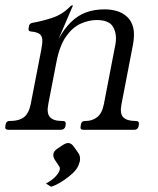

<svg xmlns="http://www.w3.org/2000/svg" viewBox="-46 -486 592 719"><path d="M-14 0Q-29 0 -26 -13L-25 -20Q-23 -33 -10 -33H-8Q25 -33 43.5 -47Q62 -61 69 -96L108 -297Q113 -322 112.5 -336.5Q112 -351 102.5 -358.5Q93 -366 70 -368Q59 -369 61 -380L63 -390Q65 -399 78 -401Q108 -406 147.5 -418.5Q187 -431 216 -461Q221 -466 224 -466H225Q227 -466 227 -465L173 -339Q194 -378 219.5 -403Q245 -428 276 -439.5Q307 -451 346 -451Q370 -451 392 -444.5Q414 -438 430.5 -422.5Q447 -407 453 -382Q459 -357 452 -319L409 -96Q402 -61 415.5 -47Q429 -33 461 -33H463Q476 -33 474 -20L473 -13Q470 0 457 0H266Q253 0 256 -13L257 -20Q259 -33 272 -33H275Q299 -33 317.5 -47Q336 -61 343 -96L386 -319Q393 -356 378.5 -383.5Q364 -411 316 -411Q287 -411 256.5 -397.5Q226 -384 201.5 -349.5Q177 -315 165 -252L135 -97Q128 -62 141 -47.5Q154 -33 186 -33H189Q202 -33 200 -20L199 -13Q196 0 181 0ZM248 88Q256 100 253 118Q252 122 250.5 125.5Q249 129 248 133Q242 148 227 162Q212 176 194.5 188Q177 200 163 206.5Q149 213 145 213Q142 212 139 209.5Q136 207 126 201Q148 190 162 175Q176 160 178 148Q179 141 175 136L159 112Q152 100 154 90Q156 80 167 72L191 56Q204 48 213 50Q223 52 231 64Z"/></svg>

Font: Young Serif Light
Style: Italic
Weight: 300
Italic angle: -10.979°
Designer: Bastien Sozeau
Foundry: NBR — Bastien Sozeau
Version: Version 5.001